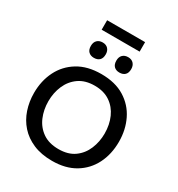

<svg xmlns="http://www.w3.org/2000/svg" viewBox="-249 -1249 1313 1419"><g transform="rotate(30 408.0 -540.0)"><path d="M411.5 12Q318.5 12 249.8 -17.5Q181 -47 135.5 -98.2Q90 -149.5 67.8 -216Q45.5 -282.5 45.5 -357Q45.5 -460.5 87.2 -544.2Q129 -628 209.8 -677.2Q290.5 -726.5 408 -726.5Q527 -726.5 607.5 -676.8Q688 -627 729 -543.2Q770 -459.5 770 -357Q770 -251.5 728 -168Q686 -84.5 605.8 -36.2Q525.5 12 411.5 12ZM409 -87Q491 -87 543.8 -125Q596.5 -163 622.2 -224.8Q648 -286.5 648 -357Q648 -433 620.5 -494.2Q593 -555.5 539.8 -591.5Q486.5 -627.5 409 -627.5Q328.5 -627.5 275 -590Q221.5 -552.5 194.8 -490.8Q168 -429 168 -357Q168 -285 194 -223.5Q220 -162 273.5 -124.5Q327 -87 409 -87ZM516 -802Q487.5 -802 470.2 -818.5Q453 -835 453 -868Q453 -899 470.2 -916.2Q487.5 -933.5 517 -933.5Q546.5 -933.5 563.2 -915.5Q580 -897.5 580 -868Q580 -835 563 -818.5Q546 -802 516 -802ZM298.5 -802Q270 -802 252.8 -818.5Q235.5 -835 235.5 -868Q235.5 -899 252.8 -916.2Q270 -933.5 299.5 -933.5Q329 -933.5 345.8 -915.5Q362.5 -897.5 362.5 -868Q362.5 -835 345.5 -818.5Q328.5 -802 298.5 -802ZM245 -1011V-1092H569V-1011Z"/></g></svg>

Font: Commissioner Medium
Style: Regular
Weight: 500
Designer: Kostas Bartsokas
Foundry: Kostas Bartsokas
Version: Version 1.000; ttfautohint (v1.8.3)